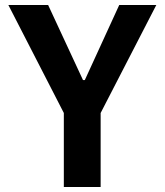

<svg xmlns="http://www.w3.org/2000/svg" viewBox="-20 -750 660 770"><path d="M236 0V-399.1H383.6V0ZM173 -730 312.9 -428.8H320.1L458.2 -730H606.9L375.9 -281.9H243.7L13.5 -730Z"/></svg>

Font: Monaspace Neon Var ExtraLight
Style: Regular
Weight: 200
Designer: Riley Cran and the Lettermatic Team
Version: Version 1.200 (Monaspace Neon Var)